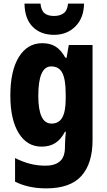

<svg xmlns="http://www.w3.org/2000/svg" viewBox="-20 -798 589 1058"><path d="M213 -560Q257 -560 287 -541Q317 -522 340 -480H347L359 -550H490V-26Q490 103 428.5 171.5Q367 240 235 240Q136 240 63 203V73Q107 95 147.5 105Q188 115 231 115Q282 115 310 91Q338 67 338 12V3Q338 -13 339.5 -34Q341 -55 343 -72H338Q316 -30 285 -10Q254 10 209 10Q129 10 83 -64.5Q37 -139 37 -272Q37 -408 84 -484Q131 -560 213 -560ZM262 -432Q191 -432 191 -270Q191 -117 264 -117Q304 -117 323 -150Q342 -183 342 -254V-280Q342 -360 323.5 -396Q305 -432 262 -432ZM443 -778Q442 -699 395.5 -652.5Q349 -606 278 -606Q204 -606 160 -650.5Q116 -695 115 -778H203Q207 -740 225.5 -725Q244 -710 278 -710Q309 -710 330 -724.5Q351 -739 355 -778Z"/></svg>

Font: Noto Sans Arabic UI Cn XBd
Style: Regular
Weight: 800
Width: 3
Designer: Monotype Design Team, Nadine Chahine and Nizar Qandah
Foundry: Monotype Imaging Inc.
Version: Version 2.010; ttfautohint (v1.8.4.7-5d5b)